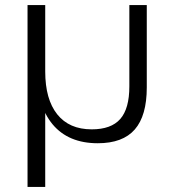

<svg xmlns="http://www.w3.org/2000/svg" viewBox="-20 -560 681 760"><path d="M561 -540V-214Q561 -102 513.5 -47.5Q466 7 367 7Q251 7 188.5 -67.5Q126 -142 126 -280L125 -341L159 -277Q159 -167 206.5 -107.5Q254 -48 343 -48Q420 -48 456 -89Q492 -130 492 -218V-540ZM159 -540V-183V180H89V-540Z"/></svg>

Font: Pathway Extreme 28pt Light
Style: Regular
Weight: 300
Designer: Eduardo Rodriguez Tunni
Foundry: Eduardo Rodriguez Tunni
Version: Version 1.001;gftools[0.9.26]